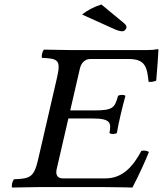

<svg xmlns="http://www.w3.org/2000/svg" viewBox="-20 -837 729 859"><path d="M402.2 -343H294.2L337.6 -531C342.9 -554 359.3 -573 383.3 -573H555.3C630.3 -573 638 -537 644.7 -471C656.3 -469 668 -472 678.9 -476C682.9 -515 688.9 -606 688.8 -614C689.2 -616 688.4 -617 685.4 -617C667.8 -614 659.5 -613 635.5 -613H295.5C295.5 -613 226.8 -614 177 -615C169.6 -609 163.8 -584 168.4 -578C237.7 -575 253.6 -570 235.4 -491L150.2 -122C131.9 -43 113.8 -38 43.1 -35C35.7 -29 29.9 -4 34.5 2C83.8 1 155 0 155 0H445C493 0 572.5 2 572.5 2C597.6 -46 627.2 -109 646.2 -157C637.6 -163 626.1 -165 612.4 -162C576.7 -94 529 -39 453 -39H260C238 -39 227.5 -54 233.5 -80L285.9 -307H393.9C478.9 -307 476.8 -285 469.9 -242C474.5 -236 495.5 -236 502.9 -242C508.3 -274 512.7 -293.2 520.3 -326C527.7 -358 533.6 -380.7 541.2 -408C536.6 -414 515.6 -414 508.2 -408C493.2 -356 487.2 -343 402.2 -343ZM433.6 -817C396.7 -805.4 369.6 -789.7 347.2 -772L486.7 -709C505.6 -700 518.9 -697 526.9 -697C534.9 -697 543.5 -704 545.4 -712C547 -719 544.4 -725 535.2 -733Z"/></svg>

Font: Linux Libertine Mono O
Style: Mono Oblique
Weight: 400
Italic angle: -13°
Designer: Philipp H. Poll
Foundry: Philipp H. Poll
Version: Version 5.1.7